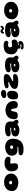

<svg xmlns="http://www.w3.org/2000/svg" viewBox="3228 -3926 935 7430"><g transform="rotate(-90 3695.0 -210.5)"><path d="M356 31Q291 31 230.2 17.2Q169.5 3.5 121.2 -25.8Q73 -55 44.8 -101.5Q16.5 -148 16.5 -214Q16.5 -286.5 43.2 -343Q70 -399.5 117.2 -438.8Q164.5 -478 227 -498.2Q289.5 -518.5 361.5 -518.5Q433 -518.5 493.8 -501Q554.5 -483.5 599.5 -448.5Q644.5 -413.5 669.2 -361.2Q694 -309 694 -239Q694 -180.5 665.5 -131.2Q637 -82 588.8 -45.8Q540.5 -9.5 480.2 10.8Q420 31 356 31ZM342 -207Q360 -207 373.2 -212.2Q386.5 -217.5 395.2 -226.8Q404 -236 408.5 -247.5Q413 -259 413 -271.5Q413 -285 407 -295Q401 -305 391 -311.5Q381 -318 368.8 -321.2Q356.5 -324.5 343.5 -324.5Q325 -324.5 310 -317.5Q295 -310.5 286.2 -297.5Q277.5 -284.5 277.5 -266.5Q277.5 -249.5 286 -236Q294.5 -222.5 309.2 -214.8Q324 -207 342 -207Z M966.5 23.5Q935.5 23.5 911.8 16.5Q888 9.5 870.2 -3.2Q852.5 -16 838.5 -33.5Q824 -52 813 -74.8Q802 -97.5 794.8 -123.2Q787.5 -149 783.8 -177Q780 -205 780 -233.5Q780 -318.5 820.5 -378.8Q861 -439 931.8 -471.2Q1002.5 -503.5 1093 -503.5Q1139.5 -503.5 1184.8 -495.5Q1230 -487.5 1266.5 -470.5Q1303 -453.5 1325 -426.8Q1347 -400 1347 -362.5Q1347 -325.5 1332.2 -305Q1317.5 -284.5 1294.2 -276.8Q1271 -269 1246 -269Q1211.5 -269 1186.5 -275.5Q1161.5 -282 1132.5 -282Q1111 -282 1095 -270.8Q1079 -259.5 1079 -229Q1079 -216 1080.2 -203.2Q1081.5 -190.5 1083.5 -178.2Q1085.5 -166 1087.5 -153.5Q1089.5 -141 1090.8 -129Q1092 -117 1092 -104.5Q1092 -41 1062.2 -8.8Q1032.5 23.5 966.5 23.5Z M1646 233Q1561.5 233 1512.2 223.5Q1463 214 1439 198Q1415 182 1408 161.5Q1401 141 1401 119.5Q1401 92.5 1419.8 74.8Q1438.5 57 1470.2 48Q1502 39 1541 39Q1563.5 39 1588.5 38.2Q1613.5 37.5 1637 35.8Q1660.5 34 1679.8 31.5Q1699 29 1711 25.5Q1716 24 1719.5 21.8Q1723 19.5 1725.5 17Q1728 14.5 1729.2 11.8Q1730.5 9 1730.5 6Q1730.5 3.5 1729.5 1Q1728.5 -1.5 1726.5 -3.2Q1724.5 -5 1721 -5Q1715 -5 1706 -4Q1697 -3 1685.2 -2Q1673.5 -1 1659.5 0Q1645.5 1 1630 1Q1550.5 1 1496 -23Q1441.5 -47 1413.5 -97Q1385.5 -147 1385.5 -224.5Q1385.5 -287.5 1414.5 -335Q1443.5 -382.5 1492 -414.5Q1540.5 -446.5 1600.2 -462.5Q1660 -478.5 1722 -478.5Q1789.5 -478.5 1847.8 -458.8Q1906 -439 1950 -400.5Q1994 -362 2018.5 -304.8Q2043 -247.5 2043 -172.5Q2043 -79.5 2018.5 -4.5Q1994 70.5 1944.8 123.5Q1895.5 176.5 1820.8 204.8Q1746 233 1646 233ZM1713.5 -169.5Q1731 -169.5 1743.8 -173.5Q1756.5 -177.5 1764.5 -185.2Q1772.5 -193 1776.5 -204Q1780.5 -215 1780.5 -229Q1780.5 -248.5 1773.2 -261.5Q1766 -274.5 1752.5 -281Q1739 -287.5 1719.5 -287.5Q1705 -287.5 1692.2 -282.8Q1679.5 -278 1669.5 -269.5Q1659.5 -261 1654 -249.2Q1648.5 -237.5 1648.5 -223.5Q1648.5 -209.5 1656 -197Q1663.5 -184.5 1678 -177Q1692.5 -169.5 1713.5 -169.5Z M2378 73Q2334 73 2290 65.2Q2246 57.5 2210 38.8Q2174 20 2152.2 -12Q2130.5 -44 2130.5 -92Q2130.5 -135.5 2153 -165.2Q2175.5 -195 2214 -212.8Q2252.5 -230.5 2301.2 -238.5Q2350 -246.5 2402.5 -246.5Q2413.5 -246.5 2424 -245.8Q2434.5 -245 2443.2 -244.2Q2452 -243.5 2456.5 -243.5Q2466.5 -243.5 2470.5 -247.2Q2474.5 -251 2474.5 -259Q2474.5 -262 2473.8 -264.2Q2473 -266.5 2471.5 -268.8Q2470 -271 2467.5 -272.5Q2461 -277.5 2448.8 -280.2Q2436.5 -283 2421.5 -283Q2400.5 -283 2374.5 -278.8Q2348.5 -274.5 2319.2 -270Q2290 -265.5 2258 -265.5Q2199 -265.5 2165.8 -285Q2132.5 -304.5 2132.5 -345.5Q2132.5 -383 2155.8 -409.5Q2179 -436 2217.8 -452.5Q2256.5 -469 2303.5 -476.5Q2350.5 -484 2397.5 -484Q2497.5 -484 2567.2 -465.2Q2637 -446.5 2673.8 -398.8Q2710.5 -351 2710.5 -263.5Q2710.5 -248 2709.5 -236.5Q2708.5 -225 2707 -216Q2705.5 -207 2704.5 -199.8Q2703.5 -192.5 2703.5 -185Q2703.5 -170 2714.2 -154.8Q2725 -139.5 2739.2 -122.2Q2753.5 -105 2764.2 -84.5Q2775 -64 2775 -38Q2775 0.5 2750.5 19.2Q2726 38 2692.5 38Q2668.5 38 2654.2 27.2Q2640 16.5 2630.5 5.8Q2621 -5 2610.5 -5Q2602.5 -5 2591.8 0.8Q2581 6.5 2567.5 15Q2551 25.5 2525.5 39.2Q2500 53 2463.8 63Q2427.5 73 2378 73ZM2397 -81Q2407.5 -81 2418.2 -83.5Q2429 -86 2438.5 -90.8Q2448 -95.5 2453.8 -102.5Q2459.5 -109.5 2459.5 -118.5Q2459.5 -128 2454 -133.2Q2448.5 -138.5 2440 -141Q2431.5 -143.5 2423 -143.5Q2409 -143.5 2394 -140.2Q2379 -137 2368.8 -129Q2358.5 -121 2358.5 -106.5Q2358.5 -97 2364.5 -91.5Q2370.5 -86 2379.2 -83.5Q2388 -81 2397 -81Z M2937.5 11Q2890.5 11 2859 -4.2Q2827.5 -19.5 2811.5 -54.5Q2807 -64.5 2804.2 -76.5Q2801.5 -88.5 2800 -102.5Q2798.5 -116.5 2798.5 -132Q2798.5 -237.5 2843 -312.2Q2887.5 -387 2965.8 -426.8Q3044 -466.5 3144 -466.5Q3245.5 -466.5 3326.2 -427.5Q3407 -388.5 3454 -315.8Q3501 -243 3501 -142.5Q3501 -127.5 3499 -113.8Q3497 -100 3493.2 -87.5Q3489.5 -75 3484 -63.5Q3467 -28.5 3434.5 -8.8Q3402 11 3359 11Q3306 11 3276.8 -2.2Q3247.5 -15.5 3234.5 -40.2Q3221.5 -65 3216 -99Q3212.5 -121 3209.2 -139.2Q3206 -157.5 3202.5 -172Q3199 -186.5 3195.8 -197.8Q3192.5 -209 3189 -217.5Q3181 -236 3171.8 -242.8Q3162.5 -249.5 3150 -249.5Q3140.5 -249.5 3132 -242.8Q3123.5 -236 3115.5 -218.5Q3111.5 -209.5 3107.5 -197.2Q3103.5 -185 3099.8 -168.8Q3096 -152.5 3092.5 -132.2Q3089 -112 3085 -87Q3079.5 -48.5 3058 -27.2Q3036.5 -6 3005.2 2.5Q2974 11 2937.5 11Z M3704 22.5Q3648 22.5 3617.8 3.5Q3587.5 -15.5 3576 -51.5Q3564.5 -87.5 3564.5 -138Q3564.5 -153 3565.2 -167.5Q3566 -182 3567.2 -195.5Q3568.5 -209 3570.8 -221.8Q3573 -234.5 3575.8 -246.5Q3578.5 -258.5 3582 -269.8Q3585.5 -281 3590 -291Q3612.5 -343 3656.5 -371Q3700.5 -399 3770 -399Q3834.5 -399 3865.2 -353.8Q3896 -308.5 3896 -232.5Q3896 -212.5 3894.8 -193.5Q3893.5 -174.5 3891 -157.2Q3888.5 -140 3884.8 -123.8Q3881 -107.5 3875.5 -93.2Q3870 -79 3863.5 -66Q3857 -53 3848.5 -42Q3825.5 -11 3789.8 5.8Q3754 22.5 3704 22.5ZM3752.5 -433.5Q3680 -433.5 3647 -457Q3614 -480.5 3614 -511.5Q3614 -552 3643 -580.8Q3672 -609.5 3715.8 -624.8Q3759.5 -640 3804.5 -640Q3837.5 -640 3865.8 -629.8Q3894 -619.5 3911.5 -597.8Q3929 -576 3929 -541Q3929 -501 3904.5 -477.5Q3880 -454 3839.8 -443.8Q3799.5 -433.5 3752.5 -433.5Z M4288.5 29Q4231.5 29 4167.2 24Q4103 19 4054 2Q4013 -12 3991.5 -39Q3970 -66 3970 -110Q3970 -129.5 3977.2 -154.2Q3984.5 -179 4004.5 -205Q4024.5 -231 4062.5 -253Q4078.5 -262 4093 -269.8Q4107.5 -277.5 4121.5 -284.2Q4135.5 -291 4148.8 -296.5Q4162 -302 4175 -307Q4188 -312 4200.5 -316Q4231.5 -326 4238.2 -333.2Q4245 -340.5 4245 -346Q4245 -352 4235.2 -353.8Q4225.5 -355.5 4210 -355.5Q4194.5 -355.5 4177.5 -354.2Q4160.5 -353 4143 -351Q4125.5 -349 4108.5 -347.8Q4091.5 -346.5 4076.5 -346.5Q4054 -346.5 4035.5 -354.5Q4017 -362.5 4006 -378Q3995 -393.5 3995 -416.5Q3995 -445.5 4017.8 -465.2Q4040.5 -485 4076.5 -497Q4112.5 -509 4153.5 -515.5Q4194.5 -522 4231.5 -525Q4249.5 -526.5 4269.8 -527.5Q4290 -528.5 4311.2 -529.5Q4332.5 -530.5 4352.8 -531Q4373 -531.5 4390.5 -531.5Q4476 -531.5 4510.2 -502.2Q4544.5 -473 4544.5 -424.5Q4544.5 -388.5 4524.2 -354.2Q4504 -320 4457 -292Q4435 -279 4412 -266Q4389 -253 4367.2 -241.8Q4345.5 -230.5 4327.2 -221.8Q4309 -213 4296.5 -207.5Q4280.5 -201 4275.2 -195.2Q4270 -189.5 4270 -182.5Q4270 -175.5 4276.2 -172Q4282.5 -168.5 4294.2 -167.2Q4306 -166 4323 -166Q4349 -166 4380.2 -168.8Q4411.5 -171.5 4455.5 -171.5Q4498.5 -171.5 4521.8 -150.5Q4545 -129.5 4545 -94Q4545 -60.5 4523 -37Q4501 -13.5 4464 1Q4427 15.5 4381.5 22.2Q4336 29 4288.5 29Z M4859.5 73Q4815.5 73 4771.5 65.2Q4727.5 57.5 4691.5 38.8Q4655.5 20 4633.8 -12Q4612 -44 4612 -92Q4612 -135.5 4634.5 -165.2Q4657 -195 4695.5 -212.8Q4734 -230.5 4782.8 -238.5Q4831.5 -246.5 4884 -246.5Q4895 -246.5 4905.5 -245.8Q4916 -245 4924.8 -244.2Q4933.5 -243.5 4938 -243.5Q4948 -243.5 4952 -247.2Q4956 -251 4956 -259Q4956 -262 4955.2 -264.2Q4954.5 -266.5 4953 -268.8Q4951.5 -271 4949 -272.5Q4942.5 -277.5 4930.2 -280.2Q4918 -283 4903 -283Q4882 -283 4856 -278.8Q4830 -274.5 4800.8 -270Q4771.5 -265.5 4739.5 -265.5Q4680.5 -265.5 4647.2 -285Q4614 -304.5 4614 -345.5Q4614 -383 4637.2 -409.5Q4660.5 -436 4699.2 -452.5Q4738 -469 4785 -476.5Q4832 -484 4879 -484Q4979 -484 5048.8 -465.2Q5118.5 -446.5 5155.2 -398.8Q5192 -351 5192 -263.5Q5192 -248 5191 -236.5Q5190 -225 5188.5 -216Q5187 -207 5186 -199.8Q5185 -192.5 5185 -185Q5185 -170 5195.8 -154.8Q5206.5 -139.5 5220.8 -122.2Q5235 -105 5245.8 -84.5Q5256.5 -64 5256.5 -38Q5256.5 0.5 5232 19.2Q5207.5 38 5174 38Q5150 38 5135.8 27.2Q5121.5 16.5 5112 5.8Q5102.5 -5 5092 -5Q5084 -5 5073.2 0.8Q5062.5 6.5 5049 15Q5032.5 25.5 5007 39.2Q4981.5 53 4945.2 63Q4909 73 4859.5 73ZM4878.5 -81Q4889 -81 4899.8 -83.5Q4910.5 -86 4920 -90.8Q4929.5 -95.5 4935.2 -102.5Q4941 -109.5 4941 -118.5Q4941 -128 4935.5 -133.2Q4930 -138.5 4921.5 -141Q4913 -143.5 4904.5 -143.5Q4890.5 -143.5 4875.5 -140.2Q4860.5 -137 4850.2 -129Q4840 -121 4840 -106.5Q4840 -97 4846 -91.5Q4852 -86 4860.8 -83.5Q4869.5 -81 4878.5 -81Z M5637.5 22Q5572 22 5512.8 8.5Q5453.5 -5 5407.2 -35.5Q5361 -66 5334.5 -116.5Q5308 -167 5308 -241Q5308 -315.5 5330 -371Q5352 -426.5 5395 -463.2Q5438 -500 5501 -518.2Q5564 -536.5 5645.5 -536.5Q5712 -536.5 5753.2 -522.2Q5794.5 -508 5813.8 -484.5Q5833 -461 5833 -433Q5833 -410.5 5821.2 -392.8Q5809.5 -375 5791 -364.5Q5772.5 -354 5752.5 -354Q5736 -354 5722.8 -357Q5709.5 -360 5694 -362.8Q5678.5 -365.5 5655.5 -365.5Q5638.5 -365.5 5624.5 -360Q5610.5 -354.5 5600 -344.5Q5589.5 -334.5 5583.8 -320.2Q5578 -306 5578 -288.5Q5578 -259 5586.5 -241.5Q5595 -224 5612.2 -216.2Q5629.5 -208.5 5655.5 -208.5Q5671.5 -208.5 5690.2 -211Q5709 -213.5 5728 -216.8Q5747 -220 5763 -222.5Q5779 -225 5789 -225Q5824 -225 5844.2 -209.5Q5864.5 -194 5873 -171.2Q5881.5 -148.5 5881.5 -126.5Q5881.5 -85 5861.8 -56.5Q5842 -28 5808 -10.8Q5774 6.5 5730 14.2Q5686 22 5637.5 22ZM5634.5 236.5Q5604 236.5 5572 233Q5540 229.5 5518.2 217.5Q5496.5 205.5 5496.5 180.5Q5496.5 157.5 5510 145.8Q5523.5 134 5545 134Q5564 134 5575 139Q5586 144 5598 149Q5610 154 5631.5 154Q5656 154 5669.8 150Q5683.5 146 5689 139Q5694.5 132 5694.5 123.5Q5694.5 113 5688.5 109.8Q5682.5 106.5 5669.5 106.5Q5659 106.5 5648.8 109.5Q5638.5 112.5 5626 115.5Q5613.5 118.5 5595 118.5Q5568.5 118.5 5547.5 108.5Q5526.5 98.5 5526.5 64Q5526.5 49 5529 36.2Q5531.5 23.5 5536.2 13Q5541 2.5 5546.5 -5Q5556 -17.5 5573.2 -29.2Q5590.5 -41 5626 -41Q5651 -41 5664.5 -29.2Q5678 -17.5 5678 -2.5Q5678 12 5673.5 22.8Q5669 33.5 5669 45Q5669 54 5678 54Q5685 54 5694.2 48.5Q5703.5 43 5716.5 37.5Q5729.5 32 5747.5 32Q5765 32 5782 39Q5799 46 5810.2 64Q5821.5 82 5821.5 115.5Q5821.5 177.5 5769.8 207Q5718 236.5 5634.5 236.5Z M6216 73Q6172 73 6128 65.2Q6084 57.5 6048 38.8Q6012 20 5990.2 -12Q5968.5 -44 5968.5 -92Q5968.5 -135.5 5991 -165.2Q6013.5 -195 6052 -212.8Q6090.5 -230.5 6139.2 -238.5Q6188 -246.5 6240.5 -246.5Q6251.5 -246.5 6262 -245.8Q6272.5 -245 6281.2 -244.2Q6290 -243.5 6294.5 -243.5Q6304.5 -243.5 6308.5 -247.2Q6312.5 -251 6312.5 -259Q6312.5 -262 6311.8 -264.2Q6311 -266.5 6309.5 -268.8Q6308 -271 6305.5 -272.5Q6299 -277.5 6286.8 -280.2Q6274.5 -283 6259.5 -283Q6238.5 -283 6212.5 -278.8Q6186.5 -274.5 6157.2 -270Q6128 -265.5 6096 -265.5Q6037 -265.5 6003.8 -285Q5970.5 -304.5 5970.5 -345.5Q5970.5 -383 5993.8 -409.5Q6017 -436 6055.8 -452.5Q6094.5 -469 6141.5 -476.5Q6188.5 -484 6235.5 -484Q6335.5 -484 6405.2 -465.2Q6475 -446.5 6511.8 -398.8Q6548.5 -351 6548.5 -263.5Q6548.5 -248 6547.5 -236.5Q6546.5 -225 6545 -216Q6543.5 -207 6542.5 -199.8Q6541.5 -192.5 6541.5 -185Q6541.5 -170 6552.2 -154.8Q6563 -139.5 6577.2 -122.2Q6591.5 -105 6602.2 -84.5Q6613 -64 6613 -38Q6613 0.5 6588.5 19.2Q6564 38 6530.5 38Q6506.5 38 6492.2 27.2Q6478 16.5 6468.5 5.8Q6459 -5 6448.5 -5Q6440.5 -5 6429.8 0.8Q6419 6.5 6405.5 15Q6389 25.5 6363.5 39.2Q6338 53 6301.8 63Q6265.5 73 6216 73ZM6235 -81Q6245.5 -81 6256.2 -83.5Q6267 -86 6276.5 -90.8Q6286 -95.5 6291.8 -102.5Q6297.5 -109.5 6297.5 -118.5Q6297.5 -128 6292 -133.2Q6286.5 -138.5 6278 -141Q6269.5 -143.5 6261 -143.5Q6247 -143.5 6232 -140.2Q6217 -137 6206.8 -129Q6196.5 -121 6196.5 -106.5Q6196.5 -97 6202.5 -91.5Q6208.5 -86 6217.2 -83.5Q6226 -81 6235 -81ZM6143.5 -522Q6129.5 -522 6120 -529.8Q6110.5 -537.5 6110.5 -557.5Q6110.5 -584.5 6123.5 -607.5Q6136.5 -630.5 6159 -644.5Q6181.5 -658.5 6209 -658.5Q6231 -658.5 6245.2 -650Q6259.5 -641.5 6270 -630.2Q6280.5 -619 6289.5 -610.5Q6298.5 -602 6309 -602Q6320.5 -602 6328 -608.8Q6335.5 -615.5 6344.5 -632.5Q6351.5 -645.5 6359.5 -651.5Q6367.5 -657.5 6381.5 -657.5Q6393 -657.5 6402.5 -649.8Q6412 -642 6412 -619Q6412 -595.5 6397.8 -573.8Q6383.5 -552 6361.5 -538.5Q6339.5 -525 6315 -525Q6294.5 -525 6279.8 -533Q6265 -541 6253.8 -551.2Q6242.5 -561.5 6233.2 -569.5Q6224 -577.5 6215 -577.5Q6206 -577.5 6197.8 -570.8Q6189.5 -564 6183.5 -551Q6175 -532 6165 -527Q6155 -522 6143.5 -522Z M7004 31Q6939 31 6878.2 17.2Q6817.5 3.5 6769.2 -25.8Q6721 -55 6692.8 -101.5Q6664.5 -148 6664.5 -214Q6664.5 -286.5 6691.2 -343Q6718 -399.5 6765.2 -438.8Q6812.5 -478 6875 -498.2Q6937.5 -518.5 7009.5 -518.5Q7081 -518.5 7141.8 -501Q7202.5 -483.5 7247.5 -448.5Q7292.5 -413.5 7317.2 -361.2Q7342 -309 7342 -239Q7342 -180.5 7313.5 -131.2Q7285 -82 7236.8 -45.8Q7188.5 -9.5 7128.2 10.8Q7068 31 7004 31ZM6990 -207Q7008 -207 7021.2 -212.2Q7034.5 -217.5 7043.2 -226.8Q7052 -236 7056.5 -247.5Q7061 -259 7061 -271.5Q7061 -285 7055 -295Q7049 -305 7039 -311.5Q7029 -318 7016.8 -321.2Q7004.5 -324.5 6991.5 -324.5Q6973 -324.5 6958 -317.5Q6943 -310.5 6934.2 -297.5Q6925.5 -284.5 6925.5 -266.5Q6925.5 -249.5 6934 -236Q6942.5 -222.5 6957.2 -214.8Q6972 -207 6990 -207Z"/></g></svg>

Font: Gluten Black
Style: Regular
Weight: 900
Designer: Tyler Finck
Foundry: Etcetera Type Company
Version: Version 1.300